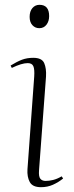

<svg xmlns="http://www.w3.org/2000/svg" viewBox="-20 -763 306 797"><path d="M103 -693Q103 -716 114.5 -729.5Q126 -743 144 -743Q184 -743 184 -696Q184 -675 173 -660.5Q162 -646 143 -646Q126 -646 114.5 -658.5Q103 -671 103 -693ZM122 -445Q124 -475 118.5 -488Q113 -501 95 -501Q70 -501 29 -481L24 -491Q50 -507 71 -515Q92 -523 118 -523Q154 -523 163.5 -501Q173 -479 171 -445L142 -56Q140 -30 147.5 -21Q155 -12 169 -12Q184 -12 200.5 -16Q217 -20 236 -31L242 -22Q222 -6 199.5 4Q177 14 150 14Q115 14 103.5 -7.5Q92 -29 94 -60Z"/></svg>

Font: Display Extralight
Style: Italic
Weight: 200
Italic angle: -2°
Designer: Latin by Veronika Burian and Jose Scaglione. Greek by Irene Vlachou. Cyrillic by Vera Evstafieva
Foundry: TypeTogether
Version: Version 3.002